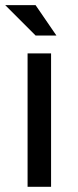

<svg xmlns="http://www.w3.org/2000/svg" viewBox="-23 -718 299 738"><path d="M173.3 -512.7V0H83V-512.7ZM193.8 -581.5H113.8L-2.9 -698.2H113.8Z"/></svg>

Font: Voltera
Style: Regular
Weight: 400
Designer: Bernd Montag
Version: Version 1.301